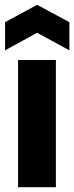

<svg xmlns="http://www.w3.org/2000/svg" viewBox="-20 -777 308 797"><path d="M55 0V-528H212V0ZM1 -568V-685L134 -757L268 -685V-568L134 -641Z"/></svg>

Font: Bricolage Grotesque SemiCondensed ExtraBold
Style: Regular
Weight: 800
Width: 4
Designer: Mathieu Triay
Foundry: Atelier Triay
Version: Version 1.001;gftools[0.9.33.dev8+g029e19f]